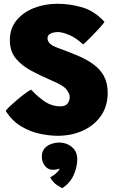

<svg xmlns="http://www.w3.org/2000/svg" viewBox="-20 -694 616 994"><path d="M278 9Q236.5 9 186.5 -1.5Q136.5 -12 89.5 -40Q42.5 -68 9.5 -120Q12.5 -126 28.2 -141Q44 -156 65.2 -174.2Q86.5 -192.5 107.2 -208Q128 -223.5 141 -230Q181 -187.5 216 -165.5Q251 -143.5 291.5 -143.5Q319.5 -143.5 330.2 -158.5Q341 -173.5 341 -192.5Q341 -208.5 325 -229.8Q309 -251 255.5 -273.5Q195 -299.5 144 -326.5Q93 -353.5 62 -391Q31 -428.5 31 -485.5Q31 -547 65.8 -589Q100.5 -631 156.8 -652.8Q213 -674.5 277.5 -674.5Q341 -674.5 405.2 -656Q469.5 -637.5 521 -580.5Q512 -567.5 491.8 -545.2Q471.5 -523 449 -500.5Q426.5 -478 410.5 -464Q374.5 -497.5 338.8 -512.8Q303 -528 279.5 -528Q259.5 -528 242.8 -520.8Q226 -513.5 226 -495Q226 -481.5 237.5 -469.2Q249 -457 281 -445.5Q333.5 -426.5 380 -407Q426.5 -387.5 462 -362.2Q497.5 -337 517.5 -301Q537.5 -265 537.5 -213.5Q537.5 -144.5 502.8 -94.5Q468 -44.5 409.2 -17.8Q350.5 9 278 9ZM303 280Q295.5 277.5 274.8 264Q254 250.5 239.5 223.5Q248 220.5 259 212.2Q270 204 278.5 195Q287 186 287 181Q287 179 286.5 178.5Q281 181.5 273.2 183.2Q265.5 185 253 185Q228 185 212.2 164.2Q196.5 143.5 196.5 117.5Q196.5 90.5 210.5 74.5Q224.5 58.5 245.5 51.2Q266.5 44 287.5 44Q309.5 44 330.8 53.5Q352 63 366 82Q380 101 380 130Q380 171.5 361.2 212.5Q342.5 253.5 303 280Z"/></svg>

Font: Grandstander Black
Style: Regular
Weight: 900
Designer: Tyler Finck
Foundry: Etcetera Type Co
Version: Version 1.200; ttfautohint (v1.8.3)